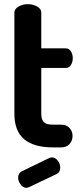

<svg xmlns="http://www.w3.org/2000/svg" viewBox="-20 -707 387 921"><path d="M107 194Q91 194 79 178Q67 162 67 145Q67 124 84 115L216 51Q224 48 229 48Q245 48 257 63.5Q269 79 269 97Q269 120 251 128L121 190Q111 194 107 194ZM234 -109H273Q299 -109 313.5 -93Q328 -77 328 -55Q328 -32 313.5 -16Q299 0 273 0H234Q142 0 95.5 -39.5Q49 -79 49 -162V-647Q49 -664 69 -675.5Q89 -687 113 -687Q139 -687 158.5 -675.5Q178 -664 178 -647V-475H296Q311 -475 320 -461Q329 -447 329 -428Q329 -409 320 -395Q311 -381 296 -381H178V-162Q178 -133 190.5 -121Q203 -109 234 -109Z"/></svg>

Font: Dosis
Style: Regular
Weight: 400
Designer: Edgar Tolentino, Pablo Impallari, Igino Marini
Foundry: Edgar Tolentino, Pablo Impallari, Igino Marini
Version: Version 1.007;Glyphs 3.1.1 (3134)